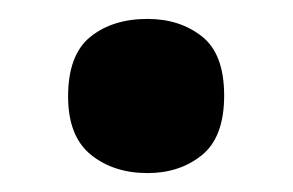

<svg xmlns="http://www.w3.org/2000/svg" viewBox="-20 -453 310 203"><path d="M52 -351Q52 -395 75.5 -414Q99 -433 136 -433Q170 -433 193.5 -414.5Q217 -396 217 -352Q217 -308 193.5 -289Q170 -270 136 -270Q100 -270 76 -289.5Q52 -309 52 -351Z"/></svg>

Font: Noto Sans Bengali SemiCondensed
Style: Bold
Weight: 700
Width: 4
Designer: Jelle Bosma - Monotype Design Team
Foundry: Monotype Imaging Inc.
Version: Version 2.003